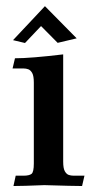

<svg xmlns="http://www.w3.org/2000/svg" viewBox="-20 -606 309 626"><path d="M247.6 0.5Q220.2 0.5 124.5 -2.4Q53.7 0.5 23.9 0.5L31.2 -33.2H56.6Q75.2 -33.2 82.8 -39.1Q90.3 -44.9 90.3 -73.2V-336.4Q90.3 -358.4 85 -367.9Q79.6 -377.4 72.3 -380.1Q64.9 -382.8 56.6 -382.8H21L28.8 -416Q80.1 -416 186 -428.7V-79.1Q186 -57.1 191.4 -47.6Q196.8 -38.1 204.3 -35.6Q211.9 -33.2 219.7 -33.2H255.4ZM168 -466.3 113.8 -521 61.5 -465.8 22.5 -475.1 126.5 -585.9 230 -481Z"/></svg>

Font: Quaaykop
Style: Medium
Weight: 500
Designer: Tup Wanders
Foundry: Free font, DO NOT SELL
Version: Version 1.00;July 31, 2023;FontCreator 11.5.0.2430 64-bit